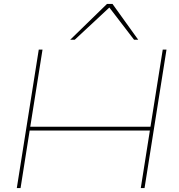

<svg xmlns="http://www.w3.org/2000/svg" viewBox="-20 -951 903 971"><path d="M65 0 176 -700H195L133 -310H741L803 -700H822L711 0H692L738 -291H130L84 0ZM335 -750 521 -931H549L679 -750H658L533 -913L358 -750Z"/></svg>

Font: Georama Extended Thin
Style: Italic
Weight: 100
Width: 7
Italic angle: -9°
Designer: Jean-Baptiste Levee
Foundry: Production Type
Version: Version 1.000